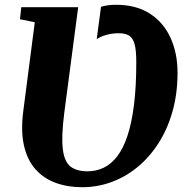

<svg xmlns="http://www.w3.org/2000/svg" viewBox="-20 -773 780 803"><path d="M324 10Q262.5 10 212.2 -8.5Q162 -27 128 -65.5Q94 -104 80.2 -164.5Q66.5 -225 77.5 -309.5L125.5 -680L63.5 -692.5L69 -743H307L249 -302.5Q236 -201.5 242.8 -148.5Q249.5 -95.5 275.5 -76Q301.5 -56.5 345.5 -56.5Q382 -56.5 413.5 -71.5Q445 -86.5 470.2 -119.2Q495.5 -152 513.2 -205.5Q531 -259 540.5 -335.5Q550 -412 550 -513.5Q550 -564 542.5 -589.8Q535 -615.5 518.8 -624.8Q502.5 -634 476.5 -634Q450.5 -634 426.2 -627.5Q402 -621 384.5 -609.5L402.5 -744.5Q417 -749 432.5 -751Q448 -753 465 -753Q549.5 -753 606.5 -716.2Q663.5 -679.5 693 -615.2Q722.5 -551 722.5 -469Q722.5 -380.5 701.2 -306Q680 -231.5 642.2 -173Q604.5 -114.5 554.2 -73.5Q504 -32.5 445.2 -11.2Q386.5 10 324 10Z"/></svg>

Font: Merriweather 28pt Black
Style: Italic
Weight: 900
Italic angle: -7.8°
Version: Version 2.101